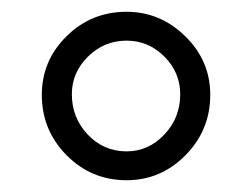

<svg xmlns="http://www.w3.org/2000/svg" viewBox="-20 -730 428 326"><path d="M195 -424Q135 -424 93 -466.5Q51 -509 51 -569Q51 -627 93 -668.5Q135 -710 195 -710Q252 -710 294.5 -668.5Q337 -627 337 -569Q337 -509 295 -466.5Q253 -424 195 -424ZM195 -473Q232 -473 259 -501.5Q286 -530 286 -570Q286 -607 259 -634Q232 -661 195 -661Q157 -661 129.5 -634Q102 -607 102 -570Q102 -530 129 -501.5Q156 -473 195 -473Z"/></svg>

Font: Red Hat Display
Style: Regular
Weight: 400
Designer: Pentagram / MCKL
Foundry: Pentagram / MCKL
Version: Version 1.003; Red Hat Display